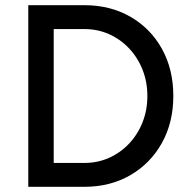

<svg xmlns="http://www.w3.org/2000/svg" viewBox="-20 -720 731 740"><path d="M89 0V-700H305Q405 -700 482.5 -655.5Q560 -611 604 -532Q648 -453 648 -350Q648 -248 604 -169Q560 -90 482.5 -45Q405 0 305 0ZM187 -92H305Q356 -92 400 -111.5Q444 -131 477.5 -166.5Q511 -202 529.5 -249Q548 -296 548 -350Q548 -404 529.5 -451Q511 -498 477.5 -533.5Q444 -569 400 -588.5Q356 -608 305 -608H187Z"/></svg>

Font: Figtree Light Medium
Style: Regular
Weight: 500
Version: Version 2.001;gftools[0.9.30]